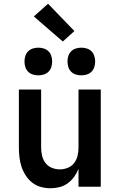

<svg xmlns="http://www.w3.org/2000/svg" viewBox="-20 -999 640 1027"><path d="M250 8Q224 8 198.5 1Q173 -6 152.5 -22Q132 -38 117.5 -60.5Q103 -83 95 -107.5Q87 -132 84 -158Q81 -184 81 -210V-520H200V-210Q200 -188 205 -166.5Q210 -145 223 -127.5Q236 -110 257 -101.5Q278 -93 300 -93Q322 -93 343 -101.5Q364 -110 377 -127.5Q390 -145 395 -166.5Q400 -188 400 -210V-520H519V0H400V-96Q391 -73 376.5 -53Q362 -33 342 -18.5Q322 -4 298 2Q274 8 250 8ZM415 -596Q400 -596 385.5 -600.5Q371 -605 360.5 -615.5Q350 -626 345.5 -640.5Q341 -655 341 -670Q341 -685 345.5 -699.5Q350 -714 360.5 -724.5Q371 -735 385.5 -739.5Q400 -744 415 -744Q430 -744 444.5 -739.5Q459 -735 469.5 -724.5Q480 -714 484.5 -699.5Q489 -685 489 -670Q489 -655 484.5 -640.5Q480 -626 469.5 -615.5Q459 -605 444.5 -600.5Q430 -596 415 -596ZM185 -596Q170 -596 155.5 -600.5Q141 -605 130.5 -615.5Q120 -626 115.5 -640.5Q111 -655 111 -670Q111 -685 115.5 -699.5Q120 -714 130.5 -724.5Q141 -735 155.5 -739.5Q170 -744 185 -744Q200 -744 214.5 -739.5Q229 -735 239.5 -724.5Q250 -714 254.5 -699.5Q259 -685 259 -670Q259 -655 254.5 -640.5Q250 -626 239.5 -615.5Q229 -605 214.5 -600.5Q200 -596 185 -596ZM316 -777 161 -911 237 -979 378 -833Z"/></svg>

Font: Iosevka Extended
Style: Bold
Weight: 700
Width: 7
Monospace: yes
Designer: Belleve Invis
Foundry: Belleve Invis
Version: Version 32.5.0; ttfautohint (v1.8.4)